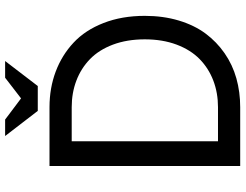

<svg xmlns="http://www.w3.org/2000/svg" viewBox="-122 -818 940 735"><g transform="rotate(-90 347.5 -450.0)"><path d="M386.2 -774.9H291L194.8 -899.9H257.8L338.9 -838.9L418 -899.9H481.9ZM80.1 0V-730H174.8H305.2Q378.4 -730 441.4 -706.3Q504.4 -682.6 552.2 -637.9Q600.1 -593.3 627.4 -523.2Q654.8 -453.1 654.8 -365.2Q654.8 -294.9 637 -235.4Q619.1 -175.8 587.2 -132.8Q555.2 -89.8 511.5 -59.6Q467.8 -29.3 415.5 -14.6Q363.3 0 305.2 0H174.8ZM305.2 -645H174.8V-85H305.2Q359.9 -85 406.7 -102.8Q453.6 -120.6 489 -155Q524.4 -189.5 544.7 -243.4Q564.9 -297.4 564.9 -365.2Q564.9 -433.1 544.7 -487.1Q524.4 -541 489 -575.2Q453.6 -609.4 406.7 -627.2Q359.9 -645 305.2 -645Z"/></g></svg>

Font: Miedinger*
Style: Book
Weight: 400
Version: Version 001.000